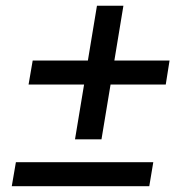

<svg xmlns="http://www.w3.org/2000/svg" viewBox="-20 -642 640 662"><path d="M329.9 -161.6 361.2 -350.5H551.5L564.6 -433.2H374.3L405.5 -622.2H314.3L283 -433.2H92.7L78.5 -350.5H269.9L238.6 -161.6ZM20.6 0H494.7L508.5 -82.7H34.8Z"/></svg>

Font: Margiela Mono Italic Medium It
Style: Regular
Weight: 500
Designer: Mike Abbink, Paul van der Laan, Pieter van Rosmalen
Foundry: Bold Monday
Version: Version 2.003 2021